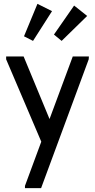

<svg xmlns="http://www.w3.org/2000/svg" viewBox="-20 -740 494 1000"><path d="M110 228 195 -2 12 -431V-446H103L238 -120L359 -446H443L442 -431L194 240H110ZM434 -657 301 -527 261 -560 366 -711ZM251 -682 152 -527 105 -551 175 -720Z"/></svg>

Font: Tilda Sans Medium
Style: Regular
Weight: 500
Designer: ParaType Ltd
Foundry: ParaType Ltd
Version: Version 1.009